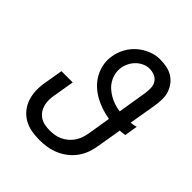

<svg xmlns="http://www.w3.org/2000/svg" viewBox="-206 -873 1012 1012"><g transform="rotate(45 300.0 -367.5)"><path d="M254 8Q222 8 192 2.5Q162 -3 136.5 -18Q111 -33 93 -56Q75 -79 66 -107.5Q57 -136 56.5 -167Q56 -198 62 -230L79 -331H163L144 -218Q140 -198 139.5 -179Q139 -160 143.5 -142Q148 -124 158 -109Q168 -94 183 -84Q198 -74 216.5 -70Q235 -66 255 -66Q273 -66 292 -69Q311 -72 328 -80Q345 -88 361 -101.5Q377 -115 387.5 -131.5Q398 -148 404 -166Q410 -184 413 -202L434 -330Q403 -335 373.5 -345Q344 -355 317.5 -370Q291 -385 269 -406Q247 -427 232.5 -453.5Q218 -480 212 -511Q206 -542 212 -575Q217 -607 233.5 -638Q250 -669 276.5 -692.5Q303 -716 336 -729.5Q369 -743 402 -743Q427 -743 451 -738.5Q475 -734 495.5 -722Q516 -710 530.5 -691Q545 -672 552.5 -649.5Q560 -627 559.5 -601.5Q559 -576 555 -551L529 -397Q539 -398 548 -399.5Q557 -401 567 -404L555 -331Q545 -329 536 -328Q527 -327 518 -327L495 -190Q491 -163 481.5 -136Q472 -109 455 -85Q438 -61 414.5 -42.5Q391 -24 364 -12.5Q337 -1 309 3.5Q281 8 254 8ZM446 -398 473 -563Q476 -583 475 -603Q474 -623 464 -638.5Q454 -654 436 -661.5Q418 -669 398 -669Q379 -669 360 -660.5Q341 -652 326 -637.5Q311 -623 301.5 -604.5Q292 -586 289 -567Q285 -544 289.5 -522.5Q294 -501 304.5 -482.5Q315 -464 330.5 -450Q346 -436 364 -425.5Q382 -415 403 -408Q424 -401 446 -398Z"/></g></svg>

Font: Iosevka Extended
Style: Italic
Weight: 400
Width: 7
Italic angle: -9°
Monospace: yes
Designer: Belleve Invis
Foundry: Belleve Invis
Version: Version 32.5.0; ttfautohint (v1.8.4)